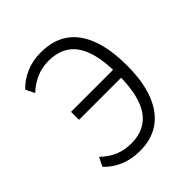

<svg xmlns="http://www.w3.org/2000/svg" viewBox="-196 -847 989 989"><g transform="rotate(-45 299.0 -352.5)"><path d="M259 8Q199 8 150.5 -12Q102 -32 64 -71L88 -120Q126 -84 166 -67.5Q206 -51 256 -51Q355 -51 406 -123Q457 -195 457 -349L475 -328H150V-386H475L457 -361Q456 -512 406 -583Q356 -654 253 -654Q204 -654 162 -635Q120 -616 88 -585L64 -634Q98 -670 147 -691.5Q196 -713 256 -713Q343 -713 402 -673Q461 -633 492 -552Q523 -471 523 -351Q523 -234 492 -154Q461 -74 402.5 -33Q344 8 259 8Z"/></g></svg>

Font: Nunito Sans 7pt Condensed Light
Style: Regular
Weight: 300
Width: 3
Designer: Vernon Adams
Foundry: Vernon Adams
Version: Version 3.101;gftools[0.9.27]